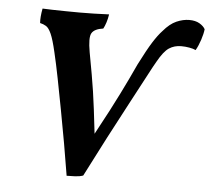

<svg xmlns="http://www.w3.org/2000/svg" viewBox="-50 -739 880 802"><g transform="rotate(5 389.5 -338.5)"><path d="M258 8Q248 -55 235.5 -125.5Q223 -196 210 -265Q197 -334 185 -395Q173 -456 162 -502Q150 -554 139.5 -577.5Q129 -601 117.5 -608Q106 -615 92 -618Q90 -642 97 -679Q112 -678 138.5 -677.5Q165 -677 195.5 -676.5Q226 -676 254 -676Q311 -676 376 -679Q373 -660 368 -644.5Q363 -629 357 -618Q320 -613 309 -594Q298 -575 309 -514Q319 -460 325.5 -423Q332 -386 337 -352.5Q342 -319 347 -278.5Q352 -238 359 -177Q391 -236 413 -278Q435 -320 451.5 -353.5Q468 -387 482.5 -417Q497 -447 513 -482Q545 -545 565.5 -577.5Q586 -610 604 -629Q631 -661 658.5 -673Q686 -685 712 -685Q738 -685 755 -675Q772 -665 779 -652Q777 -633 768.5 -607Q760 -581 749 -562Q739 -567 722 -570Q705 -573 688 -573Q659 -573 637 -558.5Q615 -544 590 -499Q581 -484 555.5 -435.5Q530 -387 492.5 -317Q455 -247 412 -164.5Q369 -82 327 1Q313 6 294 7Q275 8 258 8Z"/></g></svg>

Font: Vollkorn
Style: Bold Italic
Weight: 700
Italic angle: -11°
Designer: Friedrich Althausen
Foundry: Friedrich Althausen
Version: Version 5.000; ttfautohint (v1.8.3)